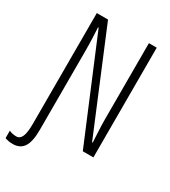

<svg xmlns="http://www.w3.org/2000/svg" viewBox="-248 -817 959 1082"><g transform="rotate(30 231.0 -276.0)"><path d="M13 162Q-17 162 -38 153V105Q-17 115 9 115Q33 115 44 89Q55 63 55 6V-714H128L396 -70H400Q399 -96 396.5 -139.5Q394 -183 394 -219V-714H445V0H376L105 -648H101Q103 -614 104.5 -577Q106 -540 106 -492V16Q106 94 83 128Q60 162 13 162Z"/></g></svg>

Font: Noto Sans Mono ExtraCondensed Light
Style: Regular
Weight: 300
Width: 2
Designer: Monotype Design Team
Foundry: Monotype Imaging Inc.
Version: Version 2.014; ttfautohint (v1.8.4.7-5d5b)